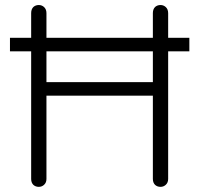

<svg xmlns="http://www.w3.org/2000/svg" viewBox="-20 -723 790 761"><path d="M103.5 -670.9V-573.2H19.5V-519.5H103.5V-13.7Q103.5 1 112.3 9.8Q121.1 17.6 133.8 17.6Q145.5 17.6 154.3 9.8Q164.1 1 164.1 -13.7V-343.8H585.9V-13.7Q585.9 1 594.7 9.8Q603.5 17.6 616.2 17.6Q627.9 17.6 636.7 9.8Q646.5 1 646.5 -13.7V-519.5H730.5V-573.2H646.5V-670.9Q646.5 -686.5 636.7 -695.3Q627.9 -703.1 616.2 -703.1Q603.5 -703.1 594.7 -695.3Q585.9 -686.5 585.9 -670.9V-573.2H164.1V-670.9Q164.1 -686.5 154.3 -695.3Q145.5 -703.1 133.8 -703.1Q121.1 -703.1 112.3 -695.3Q103.5 -686.5 103.5 -670.9ZM585.9 -519.5V-397.5H164.1V-519.5Z"/></svg>

Font: Gulim
Style: Regular
Weight: 400
Version: Version 2.21